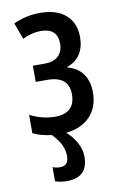

<svg xmlns="http://www.w3.org/2000/svg" viewBox="-88 -600 546 877"><g transform="rotate(-10 185.0 -162.0)"><path d="M170 114Q170 88 159 64Q148 40 119 8Q68 2 32 -16V-101Q90 -72 148 -72Q241 -72 241 -160Q241 -244 141 -244H88V-319H142Q184 -319 206 -339.5Q228 -360 228 -397Q228 -469 150 -469Q109 -469 66 -448L38 -524Q96 -551 161 -551Q239 -551 281 -513.5Q323 -476 323 -411Q323 -365 303 -333Q283 -301 243 -287V-283Q288 -272 312.5 -238Q337 -204 337 -152Q337 -83 296.5 -40.5Q256 2 185 9Q214 35 231 66.5Q248 98 248 130Q248 227 150 227Q118 227 96 218V152Q108 159 131 159Q170 159 170 114Z"/></g></svg>

Font: Noto Sans ExtraCondensed Medium
Style: Regular
Weight: 500
Width: 2
Designer: Monotype Design Team
Foundry: Monotype Imaging Inc.
Version: Version 2.013; ttfautohint (v1.8.4.7-5d5b)